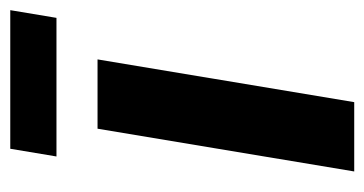

<svg xmlns="http://www.w3.org/2000/svg" viewBox="-188 -522 710 374"><g transform="rotate(-90 167.0 -335.0)"><path d="M20 0 103.3 -500H238.3L155 0ZM49.2 -580 64.2 -670H334.2L319.2 -580Z"/></g></svg>

Font: Familjen Grotesk GF
Style: Bold Italic
Weight: 700
Designer: Anders Wikstroem, Jonas Baeckman, Matilda Gysing, Kristian Moeller
Foundry: Familjen STHML AB
Version: Version 2.000; Beta; Release 4; Build 6